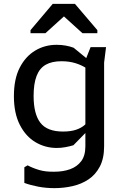

<svg xmlns="http://www.w3.org/2000/svg" viewBox="-20 -754 635 994"><path d="M262 220Q218 220 178.5 212.5Q139 205 106 193V112L123 102Q149 116 182.5 126Q216 136 261 135Q307 135 343 122Q379 109 400.5 80.5Q422 52 422 3V-442L449 -510H529L519 -430V3Q519 66 497 108Q475 150 438.5 174.5Q402 199 356 209.5Q310 220 262 220ZM274 12Q214 12 163.5 -18Q113 -48 82.5 -108Q52 -168 52 -256Q52 -345 82 -403.5Q112 -462 162 -492Q212 -522 273 -522Q298 -522 320 -518Q342 -514 361 -507L472 -416V-362Q455 -382 430 -399Q405 -416 372 -426.5Q339 -437 298 -437Q249 -437 217 -419Q185 -401 169.5 -361Q154 -321 154 -257Q154 -164 189 -118.5Q224 -73 306 -73Q347 -73 374.5 -82.5Q402 -92 419.5 -108Q437 -124 449 -142V-93L360 -2Q340 4 318 8Q296 12 274 12ZM253 -734H368L484 -598V-582H407L311 -669L215 -582H138V-598Z"/></svg>

Font: AR One Sans Medium
Style: Regular
Weight: 500
Designer: Niteesh Yadav
Foundry: Niteesh Yadav
Version: Version 1.001;gftools[0.9.33]